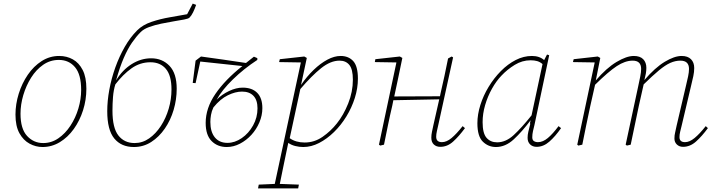

<svg xmlns="http://www.w3.org/2000/svg" viewBox="-20 -804 3964 1067"><path d="M216 13Q179 13 144.5 -5.5Q110 -24 88 -63.5Q66 -103 66 -167Q66 -225 84 -283Q102 -341 134.5 -388.5Q167 -436 211.5 -464.5Q256 -493 309 -493Q351 -493 385 -474Q419 -455 439.5 -415Q460 -375 460 -311Q460 -249 441.5 -191Q423 -133 390 -87Q357 -41 312.5 -14Q268 13 216 13ZM220 -9Q266 -9 304.5 -35.5Q343 -62 371.5 -105.5Q400 -149 415.5 -201Q431 -253 431 -304Q431 -390 397 -430.5Q363 -471 307 -471Q259 -471 220 -444Q181 -417 153 -372.5Q125 -328 109.5 -275.5Q94 -223 94 -172Q94 -88 130.5 -48.5Q167 -9 220 -9Z M724 13Q654 13 615 -34.5Q576 -82 576 -186Q576 -243 587.5 -305.5Q599 -368 621 -429.5Q643 -491 673.5 -544Q704 -597 742 -635Q773 -666 822 -682.5Q871 -699 924 -708Q977 -717 1020 -725L1051 -784L1070 -777Q1062 -754 1053 -735.5Q1044 -717 1033 -706Q1027 -700 1003 -695.5Q979 -691 945.5 -685.5Q912 -680 876 -672.5Q840 -665 809.5 -654Q779 -643 762 -626Q737 -601 713.5 -567Q690 -533 668 -482.5Q646 -432 625 -357Q660 -415 711.5 -447.5Q763 -480 820 -480Q882 -480 922 -438Q962 -396 962 -311Q962 -251 945 -193.5Q928 -136 896 -89.5Q864 -43 820.5 -15Q777 13 724 13ZM728 -9Q772 -9 809 -35Q846 -61 874 -104Q902 -147 917.5 -200Q933 -253 933 -307Q933 -384 902 -421Q871 -458 816 -458Q758 -458 710.5 -424Q663 -390 621 -335Q611 -303 608 -265Q605 -227 605 -189Q605 -93 638 -51Q671 -9 728 -9Z M1067 -342 1051 -343 1067 -467 1097 -490Q1159 -481 1222 -472.5Q1285 -464 1347 -454L1391 -489L1410 -481V-471Q1335 -422 1274 -362.5Q1213 -303 1184 -250Q1214 -280 1253.5 -298.5Q1293 -317 1328 -317Q1381 -317 1409.5 -288Q1438 -259 1438 -203Q1438 -163 1421.5 -124Q1405 -85 1377 -54.5Q1349 -24 1313.5 -5.5Q1278 13 1240 13Q1189 13 1156 -20Q1123 -53 1123 -121Q1123 -203 1177 -282Q1231 -361 1327 -437L1093 -462ZM1149 -126Q1149 -71 1174 -40.5Q1199 -10 1244 -10Q1285 -10 1323.5 -36.5Q1362 -63 1386.5 -107Q1411 -151 1411 -202Q1411 -248 1388.5 -271.5Q1366 -295 1325 -295Q1288 -295 1246 -274.5Q1204 -254 1166 -207Q1156 -186 1152.5 -165Q1149 -144 1149 -126Z M1867 -467Q1817 -467 1764.5 -425Q1712 -383 1649 -309L1590 -36Q1624 -12 1673 -12Q1727 -12 1772.5 -43.5Q1818 -75 1852 -118Q1889 -164 1915 -229Q1941 -294 1941 -361Q1941 -419 1921.5 -443Q1902 -467 1867 -467ZM1665 13Q1643 13 1621 7.5Q1599 2 1582 -10Q1567 61 1556 115Q1545 169 1535 218L1641 222L1637 243H1414L1418 222L1507 218L1652 -457L1531 -459L1535 -475L1671 -490L1685 -482L1653 -332Q1685 -379 1723 -415.5Q1761 -452 1799.5 -472.5Q1838 -493 1873 -493Q1917 -493 1943 -464.5Q1969 -436 1969 -367Q1969 -314 1952 -260Q1935 -206 1905 -157Q1875 -108 1836 -70Q1797 -32 1753.5 -9.5Q1710 13 1665 13Z M2093 5 2086 0 2183 -457 2063 -459 2066 -475 2202 -490 2216 -482 2190 -357 2171 -268 2425 -269 2428 -284Q2451 -382 2470 -479L2490 -490L2498 -485L2416 -111Q2412 -93 2408 -75.5Q2404 -58 2404 -44Q2404 -14 2436 -14Q2462 -14 2489.5 -37Q2517 -60 2551 -103L2564 -92Q2531 -47 2498.5 -17.5Q2466 12 2427 12Q2405 12 2391 -1Q2377 -14 2377 -39Q2377 -55 2380.5 -71Q2384 -87 2389 -111L2421 -252L2166 -247L2160 -217Q2147 -162 2136 -108Q2125 -54 2114 0Z M2662 -125Q2662 -63 2684 -38Q2706 -13 2743 -13Q2791 -13 2835 -53.5Q2879 -94 2934 -163L2995 -448Q2981 -460 2965 -464.5Q2949 -469 2929 -469Q2882 -469 2840.5 -443.5Q2799 -418 2767 -384Q2738 -354 2714 -311Q2690 -268 2676 -220Q2662 -172 2662 -125ZM2962 12Q2940 12 2926 -1.5Q2912 -15 2912 -38Q2912 -55 2916 -71.5Q2920 -88 2927 -116L2925 -119L2929 -136Q2881 -72 2835 -29.5Q2789 13 2736 13Q2694 13 2663.5 -16.5Q2633 -46 2633 -119Q2633 -168 2649.5 -220.5Q2666 -273 2695.5 -321.5Q2725 -370 2763.5 -409Q2802 -448 2846 -470.5Q2890 -493 2936 -493Q2978 -493 3004 -470L3020 -501L3032 -497L2950 -109Q2946 -93 2942 -75.5Q2938 -58 2938 -41Q2938 -26 2947 -20Q2956 -14 2970 -14Q2997 -14 3024.5 -37Q3052 -60 3084 -103L3098 -92Q3066 -46 3033 -17Q3000 12 2962 12Z M3776 12Q3755 12 3741.5 -1Q3728 -14 3728 -34Q3728 -53 3732 -68Q3736 -83 3740 -105L3792 -327Q3799 -356 3804 -379.5Q3809 -403 3809 -421Q3809 -467 3761 -467Q3733 -467 3705 -454.5Q3677 -442 3642 -413Q3607 -384 3557 -335L3530 -215Q3519 -161 3507.5 -107.5Q3496 -54 3485 0L3464 5L3457 0L3527 -326Q3533 -354 3538 -378.5Q3543 -403 3543 -421Q3543 -467 3496 -467Q3454 -467 3407.5 -436.5Q3361 -406 3287 -333L3260 -213Q3248 -160 3237.5 -106.5Q3227 -53 3216 0L3194 5L3188 0L3285 -457L3164 -459L3168 -475L3302 -490L3316 -482L3291 -357Q3350 -426 3406 -459.5Q3462 -493 3502 -493Q3537 -493 3554.5 -475Q3572 -457 3572 -427Q3572 -411 3569 -394.5Q3566 -378 3561 -359Q3620 -428 3674 -460.5Q3728 -493 3768 -493Q3802 -493 3820 -475Q3838 -457 3838 -426Q3838 -404 3833 -381Q3828 -358 3820 -325L3768 -105Q3764 -89 3760 -72.5Q3756 -56 3756 -42Q3756 -14 3787 -14Q3812 -14 3840 -37Q3868 -60 3902 -103L3914 -92Q3881 -47 3848 -17.5Q3815 12 3776 12Z"/></svg>

Font: Source Serif 4 SmText ExtraLight
Style: Italic
Weight: 200
Italic angle: -12°
Designer: Frank Grießhammer
Foundry: Adobe
Version: Version 4.005;hotconv 1.1.0;makeotfexe 2.6.0